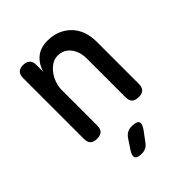

<svg xmlns="http://www.w3.org/2000/svg" viewBox="-223 -683 1047 1047"><g transform="rotate(-45 300.0 -160.0)"><path d="M191 -316V-42Q191 -15 178.5 -2.5Q166 10 139 10Q113 10 100.5 -2.5Q88 -15 88 -42V-509Q88 -535 100.5 -547.5Q113 -560 138 -560Q163 -560 176.5 -547.5Q190 -535 190 -509V-455Q204 -504 238 -532Q272 -560 326 -560Q368 -560 402 -546Q436 -532 461 -506.5Q486 -481 499 -445.5Q512 -410 512 -367V-42Q512 -15 499.5 -2.5Q487 10 461 10Q434 10 421.5 -2.5Q409 -15 409 -42V-340Q409 -364 402.5 -386Q396 -408 383.5 -425Q371 -442 352.5 -452.5Q334 -463 308 -463Q282 -463 260.5 -448.5Q239 -434 223.5 -412.5Q208 -391 199.5 -365Q191 -339 191 -316ZM224 183 261 127Q272 111 286.5 103Q301 95 320 95Q359 95 366.5 110Q374 125 351 157L310 212Q300 226 286 233Q272 240 255 240Q220 240 213 225.5Q206 211 224 183Z"/></g></svg>

Font: Maple Mono Normal NL Medium
Style: Regular
Weight: 500
Monospace: yes
Designer: subframe7536
Version: Version 7.000